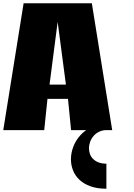

<svg xmlns="http://www.w3.org/2000/svg" viewBox="-21 -799 825 1179"><path d="M270.5 -191.9 250.5 0H-1L124 -778.8H543L668 0H415.5L396.5 -191.9ZM283.2 -279.3H383.8L333 -664.6ZM632.3 359.9Q575.2 359.9 533.9 344.7Q492.7 329.6 466.3 304.4Q439.9 279.3 427.2 246.6Q414.6 213.9 414.6 179.2Q414.6 139.6 429.7 100.6Q444.8 61.5 473.1 30.8Q501.5 0 541.7 -19.3Q582 -38.6 632.8 -38.6V0Q607.9 0 587.9 9.8Q567.9 19.5 554 35.4Q540 51.3 532.7 71.3Q525.4 91.3 525.4 111.8Q525.4 129.9 531.5 147Q537.6 164.1 550.8 177.2Q564 190.4 584.2 198.2Q604.5 206.1 632.3 206.1Z"/></svg>

Font: Coda Caption ExtraBold
Style: Regular
Weight: 800
Designer: vernon adams
Foundry: vernon adams
Version: Version 1.002